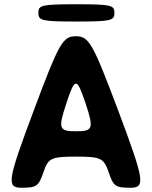

<svg xmlns="http://www.w3.org/2000/svg" viewBox="-20 -881 712 901"><path d="M490 -73C512 -7 521 0 592 0C663 0 658 -33 537 -356C416 -678 398 -711 336 -711C274 -711 256 -678 136 -356C15 -33 10 0 81 0C152 0 161 -7 184 -73C206 -139 220 -146 337 -146C453 -146 467 -139 490 -73ZM292 -398C332 -519 340 -519 381 -398C421 -277 417 -265 337 -265C256 -265 252 -277 292 -398ZM517 -821C517 -857 501 -861 339 -861C176 -861 160 -857 160 -821C160 -784 176 -780 339 -780C501 -780 517 -784 517 -821Z"/></svg>

Font: Asimov Print
Style: A
Weight: 500
Designer: Google
Version: Version 2.000980: 2014